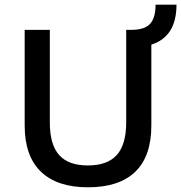

<svg xmlns="http://www.w3.org/2000/svg" viewBox="-20 -787 771 817"><path d="M731 -767Q731 -631 624 -597V-253Q624 -122 555.5 -56Q487 10 354 10Q223 10 154 -56.5Q85 -123 85 -253V-660H192V-266Q192 -172 231.5 -127.5Q271 -83 354 -83Q437 -83 477 -127.5Q517 -172 517 -266V-660H539Q596 -660 619 -686Q642 -712 642 -767Z"/></svg>

Font: Elaine Sans Medium
Style: Regular
Weight: 500
Designer: Wei Huang
Foundry: Wei Huang
Version: Version 2.001;December 24, 2019;FontCreator 12.0.0.2547 64-b